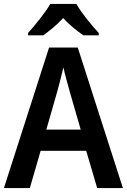

<svg xmlns="http://www.w3.org/2000/svg" viewBox="-20 -1024 647 978"><path d="M369 -1004H236C212 -961 158 -895 123 -856V-844H200C230 -865 269 -896 302 -932C334 -896 374 -865 405 -844H483V-856C446 -896 394 -959 369 -1004ZM475 -66H606L376 -782H230L0 -66H132L187 -256H419ZM335 -558 391 -364H216L272 -559C279 -585 295 -644 303 -681C310 -646 326 -592 335 -558Z"/></svg>

Font: Noto Sans Malayalam UI SemiCondensed SemiBold
Style: Regular
Weight: 600
Width: 4
Designer: Jelle Bosma - Monotype Design Team
Foundry: Monotype Imaging Inc.
Version: Version 2.104